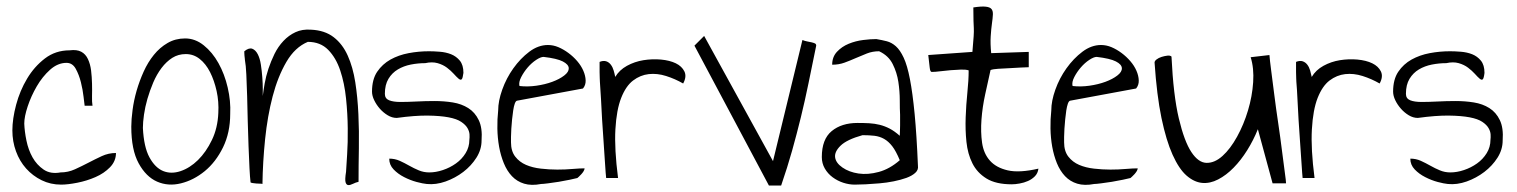

<svg xmlns="http://www.w3.org/2000/svg" viewBox="-20 -574 4734 599"><path d="M18.6 -167Q18.6 -203.1 30.3 -247.1Q42 -291 64.5 -328.6Q86.9 -366.2 120.1 -391.6Q153.3 -417 197.3 -417Q219.7 -419.9 233.4 -412.6Q247.1 -405.3 254.4 -389.6Q261.7 -374 264.2 -354Q266.6 -334 267.1 -313Q267.6 -292 267.1 -273.9Q266.6 -255.9 268.6 -244.1H244.1Q243.2 -250 240.7 -272Q238.3 -293.9 232.4 -317.4Q226.6 -340.8 216.3 -359.4Q206.1 -377.9 187.5 -377.9Q160.2 -377.9 136.2 -356.4Q112.3 -335 94.7 -304.7Q77.1 -274.4 66.4 -242.2Q55.7 -210 55.7 -188.5Q56.6 -164.1 62.5 -135.3Q68.4 -106.4 81.5 -83Q94.7 -59.6 116.2 -44.9Q137.7 -30.3 168.9 -36.1Q192.4 -36.1 213.9 -45.9Q235.4 -55.7 255.9 -66.4Q276.4 -77.1 297.4 -86.9Q318.4 -96.7 341.8 -96.7Q341.8 -71.3 323.2 -52.2Q304.7 -33.2 277.8 -21.5Q251 -9.8 221.2 -3.9Q191.4 2 170.9 2Q137.7 2 109.9 -11.7Q82 -25.4 61.5 -48.3Q41 -71.3 29.8 -102.1Q18.6 -132.8 18.6 -167Z M389.6 -178.7Q389.6 -201.2 393.6 -231Q397.5 -260.7 406.2 -291Q415 -321.3 428.2 -350.6Q441.4 -379.9 460 -402.8Q478.5 -425.8 502.9 -439.9Q527.3 -454.1 557.6 -454.1Q588.9 -454.1 615.7 -432.6Q642.6 -411.1 661.6 -377Q680.7 -342.8 690.4 -300.8Q700.2 -258.8 698.2 -218.8Q698.2 -160.2 675.8 -114.3Q653.3 -68.4 618.7 -40Q584 -11.7 544.4 -2Q504.9 7.8 470.2 -7.3Q435.5 -22.5 412.6 -64.5Q389.6 -106.4 389.6 -178.7ZM425.8 -174.8Q428.7 -115.2 446.3 -83Q463.9 -50.8 488.8 -40.5Q513.7 -30.3 543 -40Q572.3 -49.8 597.7 -74.7Q623 -99.6 641.1 -137.2Q659.2 -174.8 661.1 -221.7Q663.1 -256.8 655.8 -290Q648.4 -323.2 635.3 -349.1Q622.1 -375 603 -390.1Q584 -405.3 559.6 -405.3Q536.1 -405.3 517.6 -393.6Q499 -381.8 483.9 -361.8Q468.8 -341.8 458 -316.4Q447.3 -291 439.9 -265.6Q432.6 -240.2 429.2 -216.3Q425.8 -192.4 425.8 -174.8Z M761.7 -4.9Q759.8 -20.5 758.3 -50.3Q756.8 -80.1 755.4 -117.7Q753.9 -155.3 752.9 -196.3Q752 -237.3 751 -274.4Q750 -311.5 748.5 -341.3Q747.1 -371.1 744.1 -386.7Q744.1 -387.7 743.7 -391.6Q743.2 -395.5 742.7 -400.4Q742.2 -405.3 742.2 -408.7Q742.2 -412.1 742.2 -414.1Q756.8 -425.8 767.1 -421.9Q777.3 -418 784.2 -404.8Q791 -391.6 793.9 -372.1Q796.9 -352.5 798.3 -333Q799.8 -313.5 799.8 -297.4Q799.8 -281.2 799.8 -274.4Q801.8 -291 805.7 -313.5Q809.6 -335.9 817.4 -359.4Q825.2 -382.8 836.4 -405.8Q847.7 -428.7 864.3 -446.3Q880.9 -463.9 901.9 -473.6Q922.9 -483.4 950.2 -481.4Q993.2 -479.5 1021 -458Q1048.8 -436.5 1064.9 -400.4Q1081.1 -364.3 1088.4 -317.4Q1095.7 -270.5 1098.1 -217.8Q1100.6 -165 1099.6 -110.8Q1098.6 -56.6 1098.6 -6.8Q1089.8 -4.9 1081.1 -0.5Q1072.3 3.9 1066.4 3.4Q1060.5 2.9 1058.1 -5.4Q1055.7 -13.7 1059.6 -38.1Q1060.5 -55.7 1063 -92.3Q1065.4 -128.9 1064.9 -173.8Q1064.5 -218.8 1059.6 -266.6Q1054.7 -314.5 1041.5 -354Q1028.3 -393.6 1003.9 -418.5Q979.5 -443.4 940.4 -443.4Q900.4 -426.8 873.5 -380.9Q846.7 -335 830.6 -273.4Q814.5 -211.9 807.1 -140.1Q799.8 -68.4 798.8 0Q796.9 -1 791.5 -1Q786.1 -1 779.8 -1.5Q773.4 -2 768.1 -2.9Q762.7 -3.9 761.7 -4.9Z M1194.3 -79.1Q1211.9 -79.1 1227.1 -72.3Q1242.2 -65.4 1256.8 -57.1Q1271.5 -48.8 1286.6 -42.5Q1301.8 -36.1 1319.3 -36.1Q1339.8 -36.1 1361.8 -43.5Q1383.8 -50.8 1402.3 -64Q1420.9 -77.1 1432.6 -96.2Q1444.3 -115.2 1444.3 -137.7Q1445.3 -144.5 1444.8 -154.3Q1444.3 -164.1 1438.5 -174.3Q1432.6 -184.6 1418.9 -193.8Q1405.3 -203.1 1379.4 -208Q1353.5 -212.9 1314.5 -213.4Q1275.4 -213.9 1217.8 -206.1Q1203.1 -206.1 1189.5 -214.4Q1175.8 -222.7 1165 -234.9Q1154.3 -247.1 1147.5 -261.2Q1140.6 -275.4 1140.6 -288.1Q1140.6 -326.2 1156.7 -350.1Q1172.9 -374 1198.2 -388.2Q1223.6 -402.3 1254.9 -408.2Q1286.1 -414.1 1318.4 -414.1Q1333 -414.1 1352.1 -412.6Q1371.1 -411.1 1387.2 -404.8Q1403.3 -398.4 1414.6 -384.8Q1425.8 -371.1 1425.8 -346.7Q1423.8 -330.1 1420.4 -326.7Q1417 -323.2 1410.6 -328.6Q1404.3 -334 1395.5 -343.8Q1386.7 -353.5 1374.5 -362.8Q1362.3 -372.1 1345.2 -377Q1328.1 -381.8 1306.6 -377Q1284.2 -377 1261.7 -372.6Q1239.3 -368.2 1221.2 -357.4Q1203.1 -346.7 1191.9 -328.1Q1180.7 -309.6 1180.7 -281.2Q1180.7 -266.6 1193.8 -261.2Q1207 -255.9 1229 -255.9Q1251 -255.9 1278.8 -257.3Q1306.6 -258.8 1335.9 -258.8Q1365.2 -258.8 1392.6 -254.4Q1419.9 -250 1440.9 -236.8Q1461.9 -223.6 1473.6 -199.2Q1485.4 -174.8 1482.4 -135.7Q1482.4 -107.4 1466.3 -82Q1450.2 -56.6 1425.3 -37.6Q1400.4 -18.6 1370.1 -7.8Q1339.8 2.9 1311.5 0Q1299.8 -1 1279.8 -6.3Q1259.8 -11.7 1240.7 -21.5Q1221.7 -31.2 1208 -45.4Q1194.3 -59.6 1194.3 -79.1Z M1534.2 -229.5Q1534.2 -258.8 1546.9 -294.4Q1559.6 -330.1 1581.5 -360.8Q1603.5 -391.6 1631.3 -412.6Q1659.2 -433.6 1689.5 -433.6Q1706.1 -433.6 1722.2 -426.8Q1738.3 -419.9 1753.4 -408.7Q1768.6 -397.5 1780.8 -383.3Q1793 -369.1 1799.8 -353.5Q1806.6 -337.9 1807.1 -323.2Q1807.6 -308.6 1798.8 -297.9L1592.8 -259.8Q1588.9 -258.8 1585.9 -250.5Q1583 -242.2 1581.1 -229.5Q1579.1 -216.8 1577.6 -201.7Q1576.2 -186.5 1575.2 -172.4Q1574.2 -158.2 1574.2 -147Q1574.2 -135.7 1574.2 -129.9Q1574.2 -102.5 1587.4 -85.4Q1600.6 -68.4 1621.1 -59.6Q1641.6 -50.8 1667.5 -47.9Q1693.4 -44.9 1718.8 -44.9Q1744.1 -44.9 1766.6 -46.9Q1789.1 -48.8 1803.7 -48.8Q1803.7 -44.9 1800.8 -40Q1797.9 -35.2 1793.9 -30.8Q1790 -26.4 1786.1 -22.9Q1782.2 -19.5 1781.2 -18.6Q1773.4 -16.6 1757.3 -13.2Q1741.2 -9.8 1723.1 -6.8Q1705.1 -3.9 1689.5 -2Q1673.8 0 1668 0Q1637.7 5.9 1615.2 -1Q1592.8 -7.8 1577.1 -24.4Q1561.5 -41 1551.8 -64.9Q1542 -88.9 1537.1 -116.2Q1532.2 -143.6 1531.7 -172.9Q1531.2 -202.1 1534.2 -229.5ZM1675.8 -396.5Q1667 -396.5 1652.8 -387.2Q1638.7 -377.9 1626.5 -363.8Q1614.3 -349.6 1606 -333.5Q1597.7 -317.4 1600.6 -305.7Q1626 -302.7 1653.3 -306.6Q1680.7 -310.5 1703.1 -318.8Q1725.6 -327.1 1740.2 -338.4Q1754.9 -349.6 1754.4 -361.3Q1753.9 -373 1735.8 -382.3Q1717.8 -391.6 1675.8 -396.5Z M1850.6 -380.9Q1862.3 -385.7 1871.1 -382.8Q1879.9 -379.9 1885.7 -372.1Q1891.6 -364.3 1894.5 -354Q1897.5 -343.8 1899.4 -334Q1912.1 -355.5 1936 -368.7Q1960 -381.8 1987.3 -386.2Q2014.6 -390.6 2042 -388.2Q2069.3 -385.7 2088.4 -376.5Q2107.4 -367.2 2115.2 -351.1Q2123 -335 2111.3 -313.5Q2085.9 -328.1 2058.1 -336.9Q2030.3 -345.7 2003.9 -342.8Q1977.5 -339.8 1955.1 -322.8Q1932.6 -305.7 1918 -268.6Q1903.3 -231.4 1899.9 -170.4Q1896.5 -109.4 1908.2 -18.6H1871.1Q1871.1 -18.6 1869.6 -34.7Q1868.2 -50.8 1866.7 -77.1Q1865.2 -103.5 1862.8 -135.7Q1860.4 -168 1858.4 -201.2Q1856.4 -234.4 1855 -265.1Q1853.5 -295.9 1851.6 -318.4Q1851.6 -321.3 1851.1 -330.1Q1850.6 -338.9 1850.6 -349.1Q1850.6 -359.4 1850.6 -368.2Q1850.6 -377 1850.6 -380.9Z M2146.5 -431.6 2176.8 -461.9 2391.6 -71.3 2483.4 -449.2Q2490.2 -446.3 2498 -444.8Q2505.9 -443.4 2512.2 -441.9Q2518.6 -440.4 2522.5 -438.5Q2526.4 -436.5 2526.4 -431.6Q2513.7 -369.1 2502.4 -314.5Q2491.2 -259.8 2478.5 -208Q2465.8 -156.2 2451.2 -104Q2436.5 -51.8 2417 4.9H2378.9Z M2543.9 -84Q2543.9 -139.6 2574.7 -165Q2605.5 -190.4 2655.3 -190.4Q2674.8 -190.4 2691.9 -189.5Q2709 -188.5 2724.6 -184.6Q2740.2 -180.7 2755.4 -172.9Q2770.5 -165 2787.1 -150.4Q2787.1 -153.3 2787.6 -162.6Q2788.1 -171.9 2788.1 -182.6Q2788.1 -193.4 2788.1 -202.6Q2788.1 -211.9 2788.1 -215.8Q2787.1 -233.4 2787.1 -261.2Q2787.1 -289.1 2782.7 -318.4Q2778.3 -347.7 2765.1 -374Q2752 -400.4 2722.7 -414.1Q2702.1 -414.1 2684.6 -407.2Q2667 -400.4 2649.4 -392.6Q2631.8 -384.8 2614.3 -378.4Q2596.7 -372.1 2576.2 -372.1Q2576.2 -396.5 2591.3 -412.6Q2606.4 -428.7 2627.9 -437.5Q2649.4 -446.3 2672.9 -449.2Q2696.3 -452.1 2713.9 -452.1Q2731.4 -449.2 2746.6 -445.3Q2761.7 -441.4 2774.9 -429.7Q2788.1 -418 2799.3 -394Q2810.5 -370.1 2818.8 -327.1Q2827.1 -284.2 2833.5 -218.3Q2839.8 -152.3 2843.8 -56.6Q2845.7 -43.9 2835.4 -34.7Q2825.2 -25.4 2807.6 -19Q2790 -12.7 2768.1 -8.3Q2746.1 -3.9 2723.6 -2Q2701.2 0 2680.7 1Q2660.2 2 2646.5 2Q2628.9 2 2610.8 -3.9Q2592.8 -9.8 2577.6 -21Q2562.5 -32.2 2553.2 -48.3Q2543.9 -64.5 2543.9 -84ZM2670.9 -152.3Q2622.1 -138.7 2602.5 -119.6Q2583 -100.6 2585.4 -83Q2587.9 -65.4 2608.4 -51.3Q2628.9 -37.1 2658.2 -32.7Q2687.5 -28.3 2721.7 -37.6Q2755.9 -46.9 2787.1 -74.2Q2775.4 -102.5 2763.7 -117.7Q2752 -132.8 2738.3 -140.6Q2724.6 -148.4 2708 -150.4Q2691.4 -152.3 2670.9 -152.3Z M3002 -354.5Q2993.2 -357.4 2978 -356.9Q2962.9 -356.4 2945.8 -355Q2928.7 -353.5 2913.1 -351.6Q2897.5 -349.6 2886.7 -349.6Q2881.8 -349.6 2880.4 -363.8Q2878.9 -377.9 2876 -402.3L3013.7 -412.1Q3016.6 -446.3 3017.6 -460.9Q3018.6 -475.6 3018.1 -485.8Q3017.6 -496.1 3017.1 -509.3Q3016.6 -522.5 3016.6 -550.8Q3042 -554.7 3055.2 -553.2Q3068.4 -551.8 3073.2 -545.9Q3078.1 -540 3077.6 -528.8Q3077.1 -517.6 3074.7 -501Q3072.3 -484.4 3070.8 -460.9Q3069.3 -437.5 3072.3 -408.2L3189.5 -412.1V-364.3Q3181.6 -364.3 3165 -363.3Q3148.4 -362.3 3129.4 -361.3Q3110.4 -360.4 3094.2 -359.4Q3078.1 -358.4 3070.3 -355.5Q3062.5 -320.3 3053.7 -280.3Q3044.9 -240.2 3042 -201.2Q3039.1 -162.1 3043.9 -128.4Q3048.8 -94.7 3068.4 -72.8Q3087.9 -50.8 3124 -42.5Q3160.2 -34.2 3219.7 -47.9Q3217.8 -33.2 3208.5 -23.9Q3199.2 -14.6 3187 -9.3Q3174.8 -3.9 3161.1 -1.5Q3147.5 1 3136.7 1Q3086.9 1 3057.6 -17.1Q3028.3 -35.2 3013.7 -64.5Q2999 -93.8 2995.1 -131.3Q2991.2 -168.9 2992.7 -208Q2994.1 -247.1 2998 -285.2Q3002 -323.2 3002 -354.5Z M3259.8 -229.5Q3259.8 -258.8 3272.5 -294.4Q3285.2 -330.1 3307.1 -360.8Q3329.1 -391.6 3356.9 -412.6Q3384.8 -433.6 3415 -433.6Q3431.6 -433.6 3447.8 -426.8Q3463.9 -419.9 3479 -408.7Q3494.1 -397.5 3506.3 -383.3Q3518.6 -369.1 3525.4 -353.5Q3532.2 -337.9 3532.7 -323.2Q3533.2 -308.6 3524.4 -297.9L3318.4 -259.8Q3314.5 -258.8 3311.5 -250.5Q3308.6 -242.2 3306.6 -229.5Q3304.7 -216.8 3303.2 -201.7Q3301.8 -186.5 3300.8 -172.4Q3299.8 -158.2 3299.8 -147Q3299.8 -135.7 3299.8 -129.9Q3299.8 -102.5 3313 -85.4Q3326.2 -68.4 3346.7 -59.6Q3367.2 -50.8 3393.1 -47.9Q3418.9 -44.9 3444.3 -44.9Q3469.7 -44.9 3492.2 -46.9Q3514.6 -48.8 3529.3 -48.8Q3529.3 -44.9 3526.4 -40Q3523.4 -35.2 3519.5 -30.8Q3515.6 -26.4 3511.7 -22.9Q3507.8 -19.5 3506.8 -18.6Q3499 -16.6 3482.9 -13.2Q3466.8 -9.8 3448.7 -6.8Q3430.7 -3.9 3415 -2Q3399.4 0 3393.6 0Q3363.3 5.9 3340.8 -1Q3318.4 -7.8 3302.7 -24.4Q3287.1 -41 3277.3 -64.9Q3267.6 -88.9 3262.7 -116.2Q3257.8 -143.6 3257.3 -172.9Q3256.8 -202.1 3259.8 -229.5ZM3401.4 -396.5Q3392.6 -396.5 3378.4 -387.2Q3364.3 -377.9 3352.1 -363.8Q3339.8 -349.6 3331.5 -333.5Q3323.2 -317.4 3326.2 -305.7Q3351.6 -302.7 3378.9 -306.6Q3406.2 -310.5 3428.7 -318.8Q3451.2 -327.1 3465.8 -338.4Q3480.5 -349.6 3480 -361.3Q3479.5 -373 3461.4 -382.3Q3443.4 -391.6 3401.4 -396.5Z M3582 -378.9Q3582 -383.8 3588.4 -388.7Q3594.7 -393.6 3604 -396.5Q3613.3 -399.4 3622.1 -400.4Q3630.9 -401.4 3634.8 -397.5Q3640.6 -276.4 3657.7 -204.6Q3674.8 -132.8 3696.8 -99.6Q3718.8 -66.4 3744.1 -65.9Q3769.5 -65.4 3793.9 -87.4Q3818.4 -109.4 3839.4 -147.5Q3860.4 -185.5 3873.5 -229.5Q3886.7 -273.4 3889.6 -317.4Q3892.6 -361.3 3881.8 -395.5L3940.4 -402.3Q3941.4 -387.7 3945.8 -354Q3950.2 -320.3 3955.6 -277.8Q3960.9 -235.4 3967.8 -189.5Q3974.6 -143.6 3979.5 -104Q3984.4 -64.5 3988.3 -36.6Q3992.2 -8.8 3992.2 -2H3950.2L3904.3 -170.9Q3890.6 -136.7 3871.1 -105.5Q3851.6 -74.2 3828.6 -50.8Q3805.7 -27.3 3780.3 -14.2Q3754.9 -1 3730 -3.4Q3705.1 -5.9 3681.6 -26.4Q3658.2 -46.9 3638.2 -91.3Q3618.2 -135.7 3603.5 -206.1Q3588.9 -276.4 3582 -378.9Z M4023.4 -380.9Q4035.2 -385.7 4043.9 -382.8Q4052.7 -379.9 4058.6 -372.1Q4064.5 -364.3 4067.4 -354Q4070.3 -343.8 4072.3 -334Q4085 -355.5 4108.9 -368.7Q4132.8 -381.8 4160.2 -386.2Q4187.5 -390.6 4214.8 -388.2Q4242.2 -385.7 4261.2 -376.5Q4280.3 -367.2 4288.1 -351.1Q4295.9 -335 4284.2 -313.5Q4258.8 -328.1 4231 -336.9Q4203.1 -345.7 4176.8 -342.8Q4150.4 -339.8 4127.9 -322.8Q4105.5 -305.7 4090.8 -268.6Q4076.2 -231.4 4072.8 -170.4Q4069.3 -109.4 4081.1 -18.6H4043.9Q4043.9 -18.6 4042.5 -34.7Q4041 -50.8 4039.6 -77.1Q4038.1 -103.5 4035.6 -135.7Q4033.2 -168 4031.2 -201.2Q4029.3 -234.4 4027.8 -265.1Q4026.4 -295.9 4024.4 -318.4Q4024.4 -321.3 4023.9 -330.1Q4023.4 -338.9 4023.4 -349.1Q4023.4 -359.4 4023.4 -368.2Q4023.4 -377 4023.4 -380.9Z M4379.9 -79.1Q4397.5 -79.1 4412.6 -72.3Q4427.7 -65.4 4442.4 -57.1Q4457 -48.8 4472.2 -42.5Q4487.3 -36.1 4504.9 -36.1Q4525.4 -36.1 4547.4 -43.5Q4569.3 -50.8 4587.9 -64Q4606.4 -77.1 4618.2 -96.2Q4629.9 -115.2 4629.9 -137.7Q4630.9 -144.5 4630.4 -154.3Q4629.9 -164.1 4624 -174.3Q4618.2 -184.6 4604.5 -193.8Q4590.8 -203.1 4564.9 -208Q4539.1 -212.9 4500 -213.4Q4460.9 -213.9 4403.3 -206.1Q4388.7 -206.1 4375 -214.4Q4361.3 -222.7 4350.6 -234.9Q4339.8 -247.1 4333 -261.2Q4326.2 -275.4 4326.2 -288.1Q4326.2 -326.2 4342.3 -350.1Q4358.4 -374 4383.8 -388.2Q4409.2 -402.3 4440.4 -408.2Q4471.7 -414.1 4503.9 -414.1Q4518.6 -414.1 4537.6 -412.6Q4556.6 -411.1 4572.8 -404.8Q4588.9 -398.4 4600.1 -384.8Q4611.3 -371.1 4611.3 -346.7Q4609.4 -330.1 4606 -326.7Q4602.5 -323.2 4596.2 -328.6Q4589.8 -334 4581.1 -343.8Q4572.3 -353.5 4560.1 -362.8Q4547.9 -372.1 4530.8 -377Q4513.7 -381.8 4492.2 -377Q4469.7 -377 4447.3 -372.6Q4424.8 -368.2 4406.7 -357.4Q4388.7 -346.7 4377.4 -328.1Q4366.2 -309.6 4366.2 -281.2Q4366.2 -266.6 4379.4 -261.2Q4392.6 -255.9 4414.6 -255.9Q4436.5 -255.9 4464.4 -257.3Q4492.2 -258.8 4521.5 -258.8Q4550.8 -258.8 4578.1 -254.4Q4605.5 -250 4626.5 -236.8Q4647.5 -223.6 4659.2 -199.2Q4670.9 -174.8 4668 -135.7Q4668 -107.4 4651.9 -82Q4635.7 -56.6 4610.8 -37.6Q4585.9 -18.6 4555.7 -7.8Q4525.4 2.9 4497.1 0Q4485.4 -1 4465.3 -6.3Q4445.3 -11.7 4426.3 -21.5Q4407.2 -31.2 4393.6 -45.4Q4379.9 -59.6 4379.9 -79.1Z"/></svg>

Font: Annie Use Your Telescope
Style: Regular
Weight: 400
Designer: Kimberly Geswein
Foundry: Kimberly Geswein
Version: Version 1.002 2001